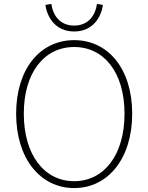

<svg xmlns="http://www.w3.org/2000/svg" viewBox="-20 -943 754 976"><path d="M357 -783C453 -783 495 -857 503 -918L473 -923C465 -866 430 -813 357 -813C284 -813 249 -866 241 -923L211 -918C219 -857 261 -783 357 -783ZM357 13C529 13 652 -137 652 -365C652 -594 529 -739 357 -739C185 -739 62 -594 62 -365C62 -137 185 13 357 13ZM357 -22C204 -22 101 -157 101 -365C101 -573 204 -704 357 -704C510 -704 613 -573 613 -365C613 -157 510 -22 357 -22Z"/></svg>

Font: SSpoqa Han Sans Neo Thin
Style: Regular
Weight: 100
Designer: [Spoqa Han Sans Neo] Dong-huui Kim  Younghwa Kang  Yujin Lee  [Noto Sans] Ryoko NISHIZUKA  (kana & ideographs); Paul D. 
Foundry: Spoqa (http://www.spoqa-han-sans.com)
Version: Version 1.000